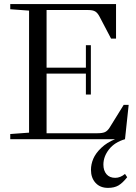

<svg xmlns="http://www.w3.org/2000/svg" viewBox="-20 -683 666 942"><path d="M30.3 0V-25.4L122.6 -32.2V-630.9L30.3 -637.7V-663.1H549.3V-493.7H524.9L468.3 -601.6Q459 -619.6 447.3 -626.7Q435.5 -633.8 413.1 -633.8H208.5V-351.1H401.4V-461.4H425.8V-219.2H401.4V-321.8H208.5V-29.3H458Q482.4 -29.3 494.9 -34.9Q507.3 -40.5 517.6 -56.6L586.9 -168.5H611.3L593.3 0Q542.5 14.6 514.9 49.8Q487.3 85 487.3 124.5Q487.3 153.8 502.4 171.6Q517.6 189.5 545.4 189.5Q570.3 189.5 593.3 170.4L604 186.5Q581.1 215.3 560.8 227.1Q540.5 238.8 509.8 238.8Q471.2 238.8 448.7 214.1Q426.3 189.5 426.3 150.4Q426.3 123 437.7 95.9Q449.2 68.8 476.8 42.5Q504.4 16.1 544.4 0Z"/></svg>

Font: Elstob 18pt
Style: Regular
Weight: 400
Designer: Peter S. Baker
Version: Version 1.015